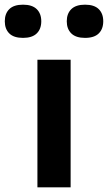

<svg xmlns="http://www.w3.org/2000/svg" viewBox="-84 -801 461 821"><path d="M76 0V-545.5H218V0ZM279.5 -639Q240.5 -639 221 -658Q201.5 -677 201.5 -710Q201.5 -743 221 -762Q240.5 -781 279.5 -781Q319 -781 338.2 -762Q357.5 -743 357.5 -710Q357.5 -677 338.2 -658Q319 -639 279.5 -639ZM14.5 -639Q-25 -639 -44.2 -658Q-63.5 -677 -63.5 -710Q-63.5 -743 -44.2 -762Q-25 -781 14.5 -781Q53.5 -781 73 -762Q92.5 -743 92.5 -710Q92.5 -677 73 -658Q53.5 -639 14.5 -639Z"/></svg>

Font: Encode Sans Expanded Expanded SemiBold
Style: Regular
Weight: 600
Width: 7
Designer: Multiple Designers
Foundry: Impallari Type
Version: Version 3.000; ttfautohint (v1.8.3) -l 8 -r 50 -G 200 -x 14 